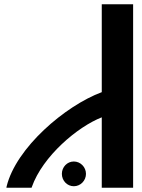

<svg xmlns="http://www.w3.org/2000/svg" viewBox="-20 -880 667 900"><path d="M457 0H604V-860H457V-448C285 -384 55 -187 11 -6L10 0H128L129 -3C180 -148 344 -286 457 -330ZM326 -123C295 -123 270 -97 270 -65C270 -33 295 -7 326 -7C357 -7 383 -33 383 -65C383 -97 357 -123 326 -123Z"/></svg>

Font: Ny Stormning
Style: Hf
Weight: 700
Designer: Robert Jablonski, Mew Too
Foundry: Cannot Into Space Fonts
Version: Version 0.90